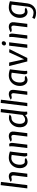

<svg xmlns="http://www.w3.org/2000/svg" viewBox="2190 -2988 1048 5467"><g transform="rotate(-90 2713.5 -254.0)"><path d="M83 0 176 -758 268 -751 176 0ZM406 0 452 -376Q456 -410.5 445.2 -432.8Q434.5 -455 405 -455Q393 -455 385.2 -452.5Q377.5 -450 363 -447Q333 -440.5 310 -446.5Q287 -452.5 269 -474Q326 -505.5 362.2 -516.2Q398.5 -527 426 -527Q464.5 -527 494.8 -512.5Q525 -498 539.5 -463Q554 -428 546 -366L502 0Z M848 5Q803.5 11 766.2 -6Q729 -23 703 -58.5Q677 -94 665.8 -144.5Q654.5 -195 662 -256Q672 -337.5 713.5 -398.5Q755 -459.5 818.8 -493.2Q882.5 -527 960 -527Q988 -527 1015.2 -523.8Q1042.5 -520.5 1071.2 -513.5Q1100 -506.5 1133 -495L1094 -176Q1086.5 -116 1086.2 -73.8Q1086 -31.5 1089 -5L1021 0Q1007 -9 997.8 -33.5Q988.5 -58 993 -97L1036 -444Q1013.5 -450 993.5 -452.5Q973.5 -455 951 -455Q876 -455 824 -403.5Q772 -352 760 -256Q753 -199.5 762.5 -154.8Q772 -110 799 -86.8Q826 -63.5 872 -71Q894 -74 913.8 -67Q933.5 -60 950 -38Q924.5 -20 897.5 -9.5Q870.5 1 848 5Z M1560 0 1606 -376Q1610 -410.5 1597 -432.8Q1584 -455 1553 -455Q1541 -455 1531.8 -452.5Q1522.5 -450 1509 -447Q1479 -440.5 1455 -446.5Q1431 -452.5 1413 -474Q1470 -505.5 1507 -516.2Q1544 -527 1571 -527Q1611 -527 1643.2 -512.5Q1675.5 -498 1691.8 -463Q1708 -428 1700 -366L1656 0ZM1232 0 1279 -386Q1282 -414 1282.5 -445.5Q1283 -477 1279 -512L1352 -517Q1373 -490 1377 -463.5Q1381 -437 1377 -407L1328 0Z M2012 10Q1942 10 1897.5 -25.8Q1853 -61.5 1834.8 -123Q1816.5 -184.5 1826 -261Q1833 -321 1858.2 -369.2Q1883.5 -417.5 1920.5 -452Q1957.5 -486.5 2001.5 -504.8Q2045.5 -523 2090 -523Q2112.5 -523 2137.2 -519.5Q2162 -516 2188 -506Q2171.5 -481.5 2147 -466Q2122.5 -450.5 2087 -451Q2052.5 -452 2018.2 -432.8Q1984 -413.5 1958.5 -371.2Q1933 -329 1925 -261Q1917.5 -203 1927.5 -158Q1937.5 -113 1964.8 -87.5Q1992 -62 2036 -62Q2070.5 -62 2105.8 -79.8Q2141 -97.5 2176 -135L2253 -758L2345 -751L2274 -176Q2266.5 -116 2266.2 -73.8Q2266 -31.5 2269 -5L2201 0Q2190 -10.5 2183.8 -22.2Q2177.5 -34 2172 -54V-70L2162 -53Q2127 -18 2085 -4Q2043 10 2012 10Z M2424 0 2517 -758 2609 -751 2517 0ZM2747 0 2793 -376Q2797 -410.5 2786.2 -432.8Q2775.5 -455 2746 -455Q2734 -455 2726.2 -452.5Q2718.5 -450 2704 -447Q2674 -440.5 2651 -446.5Q2628 -452.5 2610 -474Q2667 -505.5 2703.2 -516.2Q2739.5 -527 2767 -527Q2805.5 -527 2835.8 -512.5Q2866 -498 2880.5 -463Q2895 -428 2887 -366L2843 0Z M3189 5Q3144.5 11 3107.2 -6Q3070 -23 3044 -58.5Q3018 -94 3006.8 -144.5Q2995.5 -195 3003 -256Q3013 -337.5 3054.5 -398.5Q3096 -459.5 3159.8 -493.2Q3223.5 -527 3301 -527Q3329 -527 3356.2 -523.8Q3383.5 -520.5 3412.2 -513.5Q3441 -506.5 3474 -495L3435 -176Q3427.5 -116 3427.2 -73.8Q3427 -31.5 3430 -5L3362 0Q3348 -9 3338.8 -33.5Q3329.5 -58 3334 -97L3377 -444Q3354.5 -450 3334.5 -452.5Q3314.5 -455 3292 -455Q3217 -455 3165 -403.5Q3113 -352 3101 -256Q3094 -199.5 3103.5 -154.8Q3113 -110 3140 -86.8Q3167 -63.5 3213 -71Q3235 -74 3254.8 -67Q3274.5 -60 3291 -38Q3265.5 -20 3238.5 -9.5Q3211.5 1 3189 5Z M3698 0 3567 -517H3667L3755 -114L3760 -89L3770 -114L3957 -517L4050 -510L3796 0Z M4084 0 4147 -517H4243L4180 0ZM4206 -607Q4180.5 -607 4165.2 -624.2Q4150 -641.5 4153 -667Q4157 -693.5 4176.2 -710.8Q4195.5 -728 4221 -728Q4247.5 -728 4262.2 -710.8Q4277 -693.5 4273 -667Q4270 -641.5 4251.2 -624.2Q4232.5 -607 4206 -607Z M4673 0 4719 -376Q4723 -410.5 4710 -432.8Q4697 -455 4666 -455Q4654 -455 4644.8 -452.5Q4635.5 -450 4622 -447Q4592 -440.5 4568 -446.5Q4544 -452.5 4526 -474Q4583 -505.5 4620 -516.2Q4657 -527 4684 -527Q4724 -527 4756.2 -512.5Q4788.5 -498 4804.8 -463Q4821 -428 4813 -366L4769 0ZM4345 0 4392 -386Q4395 -414 4395.5 -445.5Q4396 -477 4392 -512L4465 -517Q4486 -490 4490 -463.5Q4494 -437 4490 -407L4441 0Z M5084 250Q5045 250 4999.8 241.8Q4954.5 233.5 4908 208L4942 140Q4982.5 161 5018 169.5Q5053.5 178 5085 178Q5127 178 5164 160Q5201 142 5226.5 105Q5252 68 5259 11L5315 -444Q5292.5 -450 5272.5 -452.5Q5252.5 -455 5230 -455Q5155 -455 5103 -403.5Q5051 -352 5039 -256Q5032 -199.5 5041.8 -154.5Q5051.5 -109.5 5078.8 -86Q5106 -62.5 5152 -70Q5174 -73 5193.8 -66Q5213.5 -59 5230 -37Q5204.5 -19 5177.5 -8.5Q5150.5 2 5128 5Q5083.5 11.5 5046 -5.5Q5008.5 -22.5 4982.2 -58Q4956 -93.5 4944.8 -144.2Q4933.5 -195 4941 -256Q4951 -337.5 4992.5 -398.5Q5034 -459.5 5097.8 -493.2Q5161.5 -527 5239 -527Q5267 -527 5294.2 -523.8Q5321.5 -520.5 5350.2 -513.5Q5379 -506.5 5412 -495L5352 0Q5342.5 74.5 5306.8 130.8Q5271 187 5214 218.5Q5157 250 5084 250Z"/></g></svg>

Font: Expletus Sans
Style: Italic
Weight: 400
Italic angle: -7°
Designer: Jasper de Waard
Foundry: Designtown
Version: Version 7.500